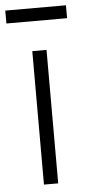

<svg xmlns="http://www.w3.org/2000/svg" viewBox="-66 -743 350 774"><g transform="rotate(-5 109.0 -356.0)"><path d="M80.1 0V-540H137.7V0ZM-14.2 -660.2V-712.4H231.4V-660.2Z"/></g></svg>

Font: Manrope Light
Style: Regular
Weight: 300
Designer: Mikhail Sharanda
Foundry: Mikhail Sharanda
Version: Version 4.505;FEAKit 1.0